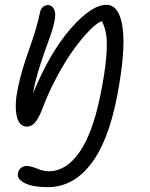

<svg xmlns="http://www.w3.org/2000/svg" viewBox="-20 -481 621 796"><path d="M178.2 294.9Q116.2 294.9 83 278.3Q49.8 261.7 54.2 237.8Q57.1 223.1 67.1 215.1Q77.1 207 90.8 207Q107.4 207 133.8 218Q160.2 229 182.1 229Q254.9 229 309.8 149.4Q364.7 69.8 396 -85.9Q414.6 -177.2 419.9 -238Q425.3 -298.8 420.9 -332Q416.5 -365.2 402.8 -393.1Q384.8 -388.7 354 -357.9Q323.2 -327.1 288.8 -280.5Q254.4 -233.9 218.5 -167.7Q182.6 -101.6 157.2 -34.2Q141.1 8.3 126 26.1Q110.8 43.9 91.8 43.9Q58.6 43.9 49.1 -1.5Q39.6 -46.9 54.2 -116.2Q68.4 -186 101.1 -277.3Q133.8 -368.7 146 -430.2Q148.4 -443.4 157.5 -451.7Q166.5 -460 179.2 -460Q194.3 -460 203.6 -443.6Q212.9 -427.2 206.1 -394Q199.7 -361.8 182.9 -316.2Q166 -270.5 147 -212.6Q127.9 -154.8 116.2 -91.8Q185.5 -261.7 272.2 -361.3Q358.9 -460.9 420.9 -460.9Q475.6 -460.9 488.5 -364.7Q501.5 -268.6 464.8 -78.1Q427.7 109.9 354.2 202.4Q280.8 294.9 178.2 294.9Z"/></svg>

Font: Shantell Sans Irregular Bouncy
Style: Italic
Weight: 300
Italic angle: -11.31°
Designer: Stephen Nixon, Anya Danilova, Shantell Martin
Foundry: Arrow Type
Version: Version 1.006;[9816181b4]